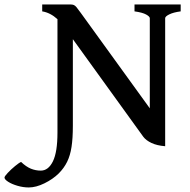

<svg xmlns="http://www.w3.org/2000/svg" viewBox="-165 -635 844 853"><path d="M158.7 -460.9V-76.2Q158.7 -20 152.8 17.8Q147 55.7 133.3 83.7Q119.6 111.8 95.7 135.7Q69.8 161.1 32.5 179.4Q-4.9 197.8 -37.1 197.8Q-62 197.8 -87.2 190.4Q-112.3 183.1 -128.7 172.6Q-145 162.1 -145 153.8Q-145 148.4 -130.6 133.1Q-116.2 117.7 -98.1 102.8Q-80.1 87.9 -71.3 84.5Q-49.3 105.5 -28.1 114.3Q-6.8 123 16.1 123Q49.8 123 70.1 81.8Q90.3 40.5 90.3 -45.9V-549.8Q58.6 -578.6 22.5 -584.5V-615.2H147.5Q157.2 -615.2 162.8 -612.8Q168.5 -610.4 174.6 -603.3Q180.7 -596.2 194.3 -577.1L500.5 -153.8V-554.2Q500.5 -561.5 484.1 -570.6Q467.8 -579.6 432.6 -584.5V-615.2H637.7V-584.5Q605 -580.1 586.9 -571Q568.8 -562 568.8 -554.2V14.6Q532.2 11.7 508.1 0.2Q483.9 -11.2 471.7 -27.3Z"/></svg>

Font: David Libre Medium
Style: Regular
Weight: 500
Version: Version 1.000